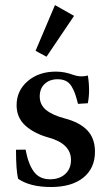

<svg xmlns="http://www.w3.org/2000/svg" viewBox="-20 -731 437 762"><path d="M164.6 -505.9 121.1 -529.3 198.2 -710.9 273.9 -668ZM182.6 11.2Q99.1 11.2 51.8 -21.5Q43.5 -55.7 43.5 -136.7L81.5 -137.2Q92.3 -79.1 114.7 -49.3Q137.2 -19.5 178.2 -19.5Q215.8 -19.5 238.8 -40.3Q261.7 -61 261.7 -96.2Q261.7 -160.6 172.9 -185.1Q116.2 -200.7 81.1 -232.2Q45.9 -263.7 45.9 -313.5Q45.9 -371.1 89.8 -408.9Q133.8 -446.8 202.1 -446.8Q236.3 -446.8 270 -434.1Q299.3 -423.3 328.6 -431.2Q333.5 -403.3 333.5 -372.1Q333.5 -346.7 328.6 -321.3L289.6 -318.8Q283.2 -343.8 278.1 -358.6Q272.9 -373.5 263.9 -388.4Q254.9 -403.3 241.2 -409.9Q227.5 -416.5 208.5 -416.5Q177.2 -416.5 157.5 -398.2Q137.7 -379.9 137.7 -348.1Q137.7 -315.4 162.8 -294.7Q188 -273.9 236.3 -261.2Q296.4 -245.6 326.7 -213.6Q356.9 -181.6 356.9 -128.9Q356.9 -63.5 310.8 -26.1Q264.6 11.2 182.6 11.2Z"/></svg>

Font: Elstob SemiBold
Style: Regular
Weight: 600
Designer: Peter S. Baker
Version: Version 1.015